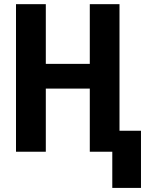

<svg xmlns="http://www.w3.org/2000/svg" viewBox="-20 -731 735 925"><path d="M555.7 0H412.6V-304.2H200.7V0H57.1V-710.9H200.7V-423.3H412.6V-710.9H555.7ZM659.2 174.3H521V-101.1H659.2Z"/></svg>

Font: Roboto Condensed
Style: Bold
Weight: 700
Designer: Google
Version: Version 2.134; 2016